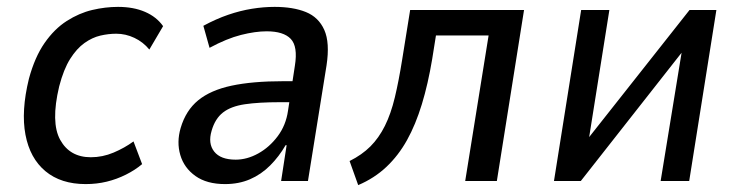

<svg xmlns="http://www.w3.org/2000/svg" viewBox="-20 -526 2145 558"><path d="M229 9Q157 9 112 -28.5Q67 -66 54 -134.5Q41 -203 64 -297Q81 -360 109.5 -401Q138 -442 174 -465Q210 -488 248 -497Q286 -506 323 -506Q368 -506 401.5 -491.5Q435 -477 454 -450L414 -382Q396 -404 370.5 -416Q345 -428 318 -428Q295 -428 271.5 -422.5Q248 -417 225.5 -401Q203 -385 184 -355Q165 -325 152 -275Q127 -170 155 -119.5Q183 -69 244 -69Q278 -69 310 -82.5Q342 -96 368 -115L393 -49Q373 -32 346 -18.5Q319 -5 290 2Q261 9 229 9Z M634 9Q581 9 548 -14.5Q515 -38 504 -75.5Q493 -113 505 -154Q520 -205 556 -234.5Q592 -264 653 -277Q714 -290 803 -290H846L837 -229H793Q732 -229 691.5 -223Q651 -217 628 -199Q605 -181 595 -146Q584 -109 602.5 -85.5Q621 -62 665 -62Q698 -62 730.5 -80Q763 -98 787 -130Q811 -162 817 -204L837 -335Q846 -391 825 -413Q804 -435 755 -435Q722 -435 680.5 -424.5Q639 -414 589 -387L571 -451Q608 -471 643 -483Q678 -495 712 -500.5Q746 -506 778 -506Q832 -506 869 -491Q906 -476 922.5 -439Q939 -402 929 -336L875 0H797L813 -104H810Q791 -71 765 -45Q739 -19 706.5 -5Q674 9 634 9Z M1021 12 996 -58Q1032 -76 1056.5 -100.5Q1081 -125 1098.5 -160Q1116 -195 1127.5 -243Q1139 -291 1149 -354L1172 -497H1503L1424 0H1332L1400 -423H1247L1236 -354Q1224 -282 1206 -223Q1188 -164 1163 -119Q1138 -74 1103 -41Q1068 -8 1021 12Z M1590 0 1669 -497H1751L1689 -107H1676L1984 -497H2062L1983 0H1900L1964 -392H1976L1668 0Z"/></svg>

Font: Nunito Sans 7pt Condensed Medium
Style: Italic
Weight: 500
Width: 3
Italic angle: -9°
Designer: Vernon Adams
Foundry: Vernon Adams
Version: Version 3.101;gftools[0.9.27]